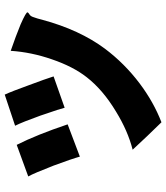

<svg xmlns="http://www.w3.org/2000/svg" viewBox="36 -670 720 833"><g transform="rotate(-90 396.5 -254.0)"><path d="M282 86 222 24 163 -39Q245 -60 328 -111Q423 -168 478 -239Q524 -298 555 -389Q586 -478 592 -568Q656 -546 707 -525Q761 -501 759 -495Q757 -491 752 -488Q742 -483 738 -469Q732 -453 727 -432Q683 -269 601 -159Q537 -74 451 -9Q370 52 282 86ZM133 -268Q124 -301 94 -382Q61 -467 47 -492L184 -542Q228 -455 273 -321ZM345 -334Q340 -355 316 -424Q313 -434 311 -439Q283 -517 267 -549L402 -594Q416 -564 443 -489Q470 -417 481 -382Z"/></g></svg>

Font: GenSekiGothic TW H
Style: Regular
Weight: 900
Version: Version 1.501;PS 1;hotconv 16.6.51;makeotf.lib2.5.65220